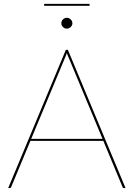

<svg xmlns="http://www.w3.org/2000/svg" viewBox="-20 -952 677 972"><path d="M21.5 0ZM615.5 0H606.5Q602 0 600.5 -5L503 -239H134L36.5 -5Q35 0 29.5 0H21.5L313.5 -700H323.5ZM138 -249H499L326.5 -663Q324 -668.5 322 -673.2Q320 -678 318.5 -683.5Q316.5 -678 314.8 -673.2Q313 -668.5 310.5 -663ZM203.5 -932.5H433.5V-922.5H203.5ZM346.5 -834Q346.5 -823.5 337.8 -815.2Q329 -807 318.5 -807Q307 -807 298.8 -815.2Q290.5 -823.5 290.5 -834Q290.5 -845.5 298.8 -853.8Q307 -862 318.5 -862Q329 -862 337.8 -853.8Q346.5 -845.5 346.5 -834Z"/></svg>

Font: Lato Hairline
Style: Regular
Weight: 100
Designer: Lukasz Dziedzic
Foundry: tyPoland Lukasz Dziedzic
Version: Version 2.007; 2014-02-27